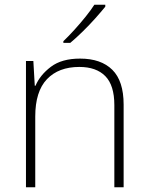

<svg xmlns="http://www.w3.org/2000/svg" viewBox="-20 -786 622 806"><path d="M316 -540Q404 -540 451.5 -493Q499 -446 499 -347V0H460V-345Q460 -428 422 -466.5Q384 -505 313 -505Q226 -505 177 -453.5Q128 -402 128 -297V0H89V-530H120L126 -426H129Q148 -471 193.5 -505.5Q239 -540 316 -540ZM422 -758Q405 -737 380.5 -709.5Q356 -682 328 -654.5Q300 -627 275 -606H246V-613Q267 -633 292 -660.5Q317 -688 339.5 -716Q362 -744 376 -766H422Z"/></svg>

Font: Noto Sans Lao Looped ExtraLight
Style: Regular
Weight: 200
Designer: Mark Frömberg, Ben Mitchell
Foundry: The Fontpad Ltd
Version: Version 1.002; ttfautohint (v1.8.4.7-5d5b)